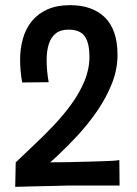

<svg xmlns="http://www.w3.org/2000/svg" viewBox="-20 -720 530 745"><path d="M142 -61 41 -90Q73 -121 111 -156.5Q149 -192 187.5 -232.5Q226 -273 257.5 -316.5Q289 -360 308 -406Q327 -452 327 -499Q327 -540 317.5 -563Q308 -586 290.5 -595.5Q273 -605 246 -605Q215 -605 196.5 -590.5Q178 -576 169.5 -549.5Q161 -523 161 -487Q161 -466 163 -444Q165 -422 169 -401L66 -400Q62 -422 60 -444.5Q58 -467 58 -488Q58 -532 69 -570.5Q80 -609 103.5 -638Q127 -667 164 -683.5Q201 -700 252 -700Q295 -700 329 -688Q363 -676 387 -652.5Q411 -629 423.5 -592.5Q436 -556 436 -507Q436 -451 414.5 -396.5Q393 -342 358.5 -291.5Q324 -241 284 -197.5Q244 -154 206.5 -119Q169 -84 142 -61ZM39 5 41 -90Q71 -90 102.5 -90Q134 -90 164 -90Q194 -90 217 -90.5Q240 -91 253 -91Q268 -92 288.5 -92Q309 -92 332 -93Q355 -94 377 -94.5Q399 -95 416 -96Q433 -97 443 -99L444 0Q438 0 418 0Q398 0 371 0Q344 0 316.5 0Q289 0 268.5 0Q248 0 242 0Q237 0 221.5 0.5Q206 1 184.5 1.5Q163 2 140 2.5Q117 3 95.5 3.5Q74 4 59 4.5Q44 5 39 5Z"/></svg>

Font: Truculenta
Style: Bold
Weight: 700
Designer: Ivan Castro, Eva Sanz & Omnibus-Type Team
Foundry: Omnibus-Type
Version: Version 1.002